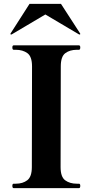

<svg xmlns="http://www.w3.org/2000/svg" viewBox="-20 -975 481 995"><path d="M51 0Q44 0 44 -12Q44 -23 51 -23H62Q98 -23 121.5 -41Q145 -59 145 -109L146 -631Q146 -682 122 -699.5Q98 -717 62 -717H51Q44 -717 44 -729Q44 -740 51 -740H389Q396 -740 396 -729Q396 -717 389 -717H378Q342 -717 318.5 -699.5Q295 -682 295 -631L294 -109Q294 -58 318 -40.5Q342 -23 378 -23H389Q396 -23 396 -12Q396 0 389 0ZM34 -799 35 -802 133 -955H296L395 -802L396 -799Q396 -796 392 -796L389 -797L215 -900L41 -797L38 -796Q34 -796 34 -799Z"/></svg>

Font: Shippori Mincho ExtraBold
Style: Regular
Weight: 800
Designer: FONTDASU
Foundry: FONTDASU / Google Inc. / but / Adobe
Version: Version 3.110; ttfautohint (v1.8.3)